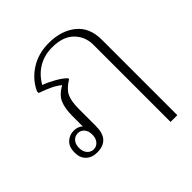

<svg xmlns="http://www.w3.org/2000/svg" viewBox="-200 -693 986 986"><g transform="rotate(-45 293.0 -199.5)"><path d="M470 -395Q470 -455 429.5 -495.5Q389 -536 310 -536Q255 -536 211 -510.5Q167 -485 138 -435Q169 -424 204 -404Q239 -384 257 -365V-359Q213 -332 198.5 -302Q184 -272 184 -214V-90Q184 10 93 10Q56 10 33 -11.5Q10 -33 10 -71Q10 -113 32.5 -134Q55 -155 86 -155Q117 -155 135 -137V-215Q135 -267 149.5 -302Q164 -337 210 -362Q190 -379 163 -392Q136 -405 96 -419V-431Q123 -490 180 -527Q237 -564 314 -564Q404 -564 461.5 -518Q519 -472 519 -383V165H470ZM140 -73Q140 -100 126.5 -115.5Q113 -131 92 -131Q71 -131 57 -115.5Q43 -100 43 -73Q43 -46 57 -30Q71 -14 92 -14Q112 -14 126 -30Q140 -46 140 -73Z"/></g></svg>

Font: Trirong ExtraLight
Style: Regular
Weight: 275
Designer: Katatrad Team
Foundry: CadsonDemak
Version: Version 1.001